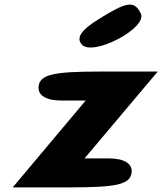

<svg xmlns="http://www.w3.org/2000/svg" viewBox="-20 -859 701 829"><path d="M147 -488C141 -449 177 -425 244 -425H350L35 -50H287C483 -50 541 -63 548 -112C554 -151 518 -175 451 -175H345C450 -300 556 -425 661 -550H408C212 -550 154 -537 147 -488ZM404 -775C330 -729 308 -696 333 -667C379 -613 618 -738 588 -800C561 -858 528 -853 404 -775Z"/></svg>

Font: Hussar Skorodowane
Style: Ky
Weight: 700
Foundry: Cannot Into Space Fonts
Version: Version 0.892